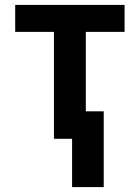

<svg xmlns="http://www.w3.org/2000/svg" viewBox="-20 -566 570 783"><path d="M200 0V-436H42V-546H488V-436H330V-112H403V197H274V0Z"/></svg>

Font: Noto Sans Mono Condensed
Style: Bold
Weight: 700
Width: 3
Designer: Monotype Design Team
Foundry: Monotype Imaging Inc.
Version: Version 2.014